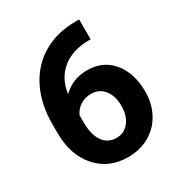

<svg xmlns="http://www.w3.org/2000/svg" viewBox="-171 -840 916 972"><g transform="rotate(-30 287.0 -354.0)"><path d="M431.2 -718.3V-602.1H417.5Q321.8 -600.6 263.4 -552.2Q205.1 -503.9 193.4 -418Q250 -475.6 336.4 -475.6Q429.2 -475.6 483.9 -409.2Q538.6 -342.8 538.6 -234.4Q538.6 -165 508.5 -108.9Q478.5 -52.7 423.6 -21.5Q368.7 9.8 299.3 9.8Q187 9.8 117.9 -68.4Q48.8 -146.5 48.8 -276.9V-327.6Q48.8 -443.4 92.5 -532Q136.2 -620.6 218 -669.2Q299.8 -717.8 407.7 -718.3ZM293.5 -362.3Q259.3 -362.3 231.4 -344.5Q203.6 -326.7 190.4 -297.4V-254.4Q190.4 -183.6 218.3 -143.8Q246.1 -104 296.4 -104Q341.8 -104 369.9 -139.9Q397.9 -175.8 397.9 -232.9Q397.9 -291 369.6 -326.7Q341.3 -362.3 293.5 -362.3Z"/></g></svg>

Font: TypoPRO Roboto
Style: Bold
Weight: 700
Designer: Google
Version: Version 2.136; 2016